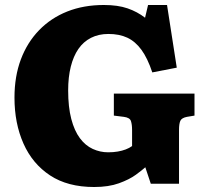

<svg xmlns="http://www.w3.org/2000/svg" viewBox="-20 -735 818 769"><path d="M357 14Q251 14 180.5 -32.5Q110 -79 74 -160Q38 -241 38 -344Q38 -429 63.5 -497Q89 -565 136.5 -614Q184 -663 249.5 -689Q315 -715 396 -715Q452 -715 491 -701.5Q530 -688 561 -664L573 -715H649L688 -464L590 -445Q571 -502 546.5 -535.5Q522 -569 490 -584Q458 -599 414 -599Q375 -599 344.5 -583.5Q314 -568 294 -539Q274 -510 263.5 -468Q253 -426 253 -373Q253 -306 265.5 -258.5Q278 -211 300 -181.5Q322 -152 351.5 -138.5Q381 -125 413 -125Q434 -125 451.5 -128Q469 -131 483.5 -136.5Q498 -142 509 -150V-214Q509 -236 504.5 -250Q500 -264 476 -267L436 -272V-360H759V-272L729 -267Q708 -263 702.5 -251.5Q697 -240 697 -214V1H584L562 -65Q550 -54 524 -35Q498 -16 456.5 -1Q415 14 357 14Z"/></svg>

Font: Literata ExtraBold
Style: Regular
Weight: 800
Designer: Latin by Veronika Burian and Jose Scaglione. Greek by Irene Vlachou. Cyrillic by Vera Evstafieva.
Foundry: TypeTogether
Version: Version 3.103;gftools[0.9.29]